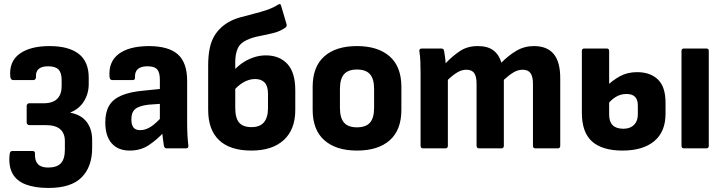

<svg xmlns="http://www.w3.org/2000/svg" viewBox="-20 -734 3580 950"><path d="M220 196Q153 196 107 178.5Q61 161 41 123Q21 85 28 27Q30 13 41 13H141Q155 13 153 28Q152 62 168 78.5Q184 95 218 95Q261 95 281 74Q301 53 301 6V-36Q301 -74 278 -94.5Q255 -115 205 -115H124Q120 -115 116 -118.5Q112 -122 112 -128V-211Q112 -216 116 -219.5Q120 -223 124 -223H195Q241 -223 263 -245Q285 -267 285 -307V-338Q285 -374 269.5 -390Q254 -406 218 -406Q186 -406 171 -392.5Q156 -379 158 -352Q158 -347 155 -342.5Q152 -338 146 -338H45Q33 -338 31 -354Q24 -429 76.5 -467.5Q129 -506 225 -506Q320 -506 369.5 -467.5Q419 -429 419 -350V-318Q419 -271 395.5 -233Q372 -195 329 -178V-176Q382 -166 409 -130.5Q436 -95 436 -41V-2Q436 91 384 143.5Q332 196 220 196Z M804 0Q794 0 791 -12Q789 -25 786 -48Q783 -71 782 -93L771 -129V-339Q771 -376 757.5 -391Q744 -406 710 -406Q645 -406 648 -351Q649 -338 637 -338H535Q523 -338 522 -354Q516 -427 566 -466Q616 -505 715 -506Q814 -506 860 -465Q906 -424 906 -334V-127Q906 -93 907.5 -65.5Q909 -38 912 -14Q914 0 900 0ZM622 11Q564 11 532.5 -25Q501 -61 501 -128Q501 -178 519.5 -210.5Q538 -243 581 -261.5Q624 -280 695 -286L784 -295V-221L714 -216Q667 -210 648.5 -194Q630 -178 630 -144Q630 -116 640.5 -103Q651 -90 674 -90Q700 -90 726.5 -107Q753 -124 788 -164L797 -86Q755 -41 715 -15Q675 11 622 11Z M1224 11Q1118 11 1064 -40.5Q1010 -92 1010 -190V-410Q1010 -496 1034.5 -545Q1059 -594 1110 -624Q1136 -639 1168 -648Q1200 -657 1234 -665.5Q1268 -674 1299.5 -684.5Q1331 -695 1356 -711Q1361 -715 1365.5 -713.5Q1370 -712 1371 -705L1398 -614Q1400 -603 1393 -598Q1367 -579 1332.5 -570.5Q1298 -562 1263.5 -555.5Q1229 -549 1201 -536Q1168 -521 1156 -493.5Q1144 -466 1144 -427V-201Q1144 -149 1163.5 -127Q1183 -105 1224 -105Q1266 -105 1286 -129Q1306 -153 1306 -198V-269Q1306 -308 1289.5 -325.5Q1273 -343 1242 -343Q1212 -343 1182.5 -325.5Q1153 -308 1133 -280L1134 -382Q1152 -403 1176.5 -420.5Q1201 -438 1232 -449Q1263 -460 1295 -460Q1363 -460 1402 -417.5Q1441 -375 1441 -288V-190Q1441 -93 1384 -41Q1327 11 1224 11Z M1746 11Q1643 11 1585 -40Q1527 -91 1527 -191V-304Q1527 -404 1584.5 -455Q1642 -506 1746 -506Q1850 -506 1908 -455Q1966 -404 1966 -304V-191Q1966 -91 1908.5 -40Q1851 11 1746 11ZM1746 -104Q1790 -104 1810.5 -127Q1831 -150 1831 -201V-294Q1831 -344 1810.5 -367Q1790 -390 1746 -390Q1703 -390 1682.5 -367Q1662 -344 1662 -294V-201Q1662 -150 1682.5 -127Q1703 -104 1746 -104Z M2073 0Q2061 0 2061 -13V-367Q2061 -399 2060 -427.5Q2059 -456 2055 -480Q2053 -494 2068 -494H2164Q2174 -494 2177 -484Q2179 -471 2181.5 -455Q2184 -439 2185 -421Q2219 -457 2256 -481.5Q2293 -506 2344 -506Q2393 -506 2421 -485Q2449 -464 2461 -424Q2495 -459 2534.5 -482.5Q2574 -506 2622 -506Q2687 -506 2719.5 -467Q2752 -428 2752 -348V-13Q2752 0 2740 0H2629Q2617 0 2617 -13V-321Q2617 -355 2605 -372Q2593 -389 2566 -389Q2543 -389 2521 -376Q2499 -363 2473 -339V-13Q2473 0 2461 0H2351Q2338 0 2338 -13V-321Q2338 -355 2326.5 -372Q2315 -389 2287 -389Q2265 -389 2243 -376Q2221 -363 2196 -339V-13Q2196 0 2184 0Z M3060 11Q2961 11 2910 -33.5Q2859 -78 2859 -177V-482Q2859 -494 2871 -494H2982Q2994 -494 2994 -482V-167Q2994 -132 3011.5 -114.5Q3029 -97 3065 -97Q3098 -97 3117 -116Q3136 -135 3136 -168V-212Q3136 -240 3122.5 -254.5Q3109 -269 3080 -269Q3051 -269 3027 -254.5Q3003 -240 2983 -213L2981 -307Q3010 -336 3047 -356.5Q3084 -377 3132 -377Q3198 -377 3235.5 -340.5Q3273 -304 3273 -226V-171Q3273 -82 3217 -35.5Q3161 11 3060 11ZM3364 0Q3352 0 3352 -13V-482Q3352 -494 3364 -494H3475Q3487 -494 3487 -482V-13Q3487 0 3475 0Z"/></svg>

Font: Sofia Sans Semi Condensed ExtraBold
Style: Regular
Weight: 800
Designer: Botio Nikoltchev, Ani Petrova
Foundry: lettersoup
Version: Version 4.100